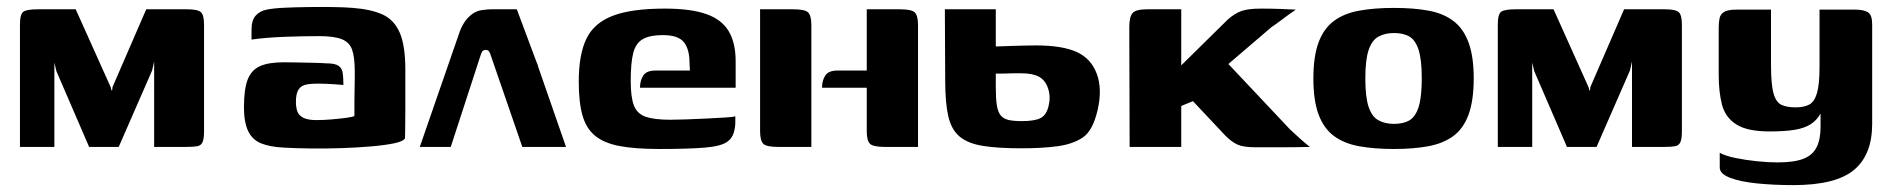

<svg xmlns="http://www.w3.org/2000/svg" viewBox="-20 -427 5494 558"><path d="M38 0V-355Q38 -386 48 -393Q58 -400 91 -400H200L302 -173L304 -164L306 -165L307 -174L405 -400H523Q555 -400 564 -391.5Q573 -383 573 -355V-45Q573 -23 568.5 -13.5Q564 -4 553 -2Q542 0 520 0H428V-248L422 -222L325 0H239L144 -220L138 -245V0Z M978 -180Q968 -181 954 -182Q940 -183 926.5 -183.5Q913 -184 902 -184Q883 -184 869 -181Q855 -178 847.5 -166.5Q840 -155 840 -131Q840 -114 844.5 -102.5Q849 -91 862 -84.5Q875 -78 900 -78Q920 -78 943.5 -80Q967 -82 986 -84.5Q1005 -87 1010 -90Q1010 -108 1010 -128.5Q1010 -149 1010.5 -167.5Q1011 -186 1011 -199.5Q1011 -213 1011 -219Q1011 -260 1003.5 -282Q996 -304 973.5 -313Q951 -322 908 -322Q884 -322 858.5 -321.5Q833 -321 806.5 -320Q780 -319 756 -317Q732 -315 711 -312V-341Q711 -368 723 -381.5Q735 -395 755 -399Q774 -403 806 -404.5Q838 -406 876 -406.5Q914 -407 948.5 -406.5Q983 -406 1006 -404Q1058 -400 1091.5 -385Q1125 -370 1141.5 -332.5Q1158 -295 1158 -225Q1158 -149 1158 -107.5Q1158 -66 1157.5 -48Q1157 -30 1157 -25Q1152 -16 1125.5 -10.5Q1099 -5 1058.5 -1.5Q1018 2 972.5 3.5Q927 5 883 4.5Q839 4 805 2Q764 0 738.5 -10.5Q713 -21 701 -46.5Q689 -72 689 -115Q689 -167 699.5 -195Q710 -223 735 -234.5Q760 -246 805 -246Q820 -246 844 -245.5Q868 -245 891 -244.5Q914 -244 927 -243Q953 -243 963.5 -236Q974 -229 976 -215Q978 -201 978 -180Z M1543 -236 1625 0H1498L1407 -264Q1405 -271 1402 -276.5Q1399 -282 1392 -282Q1384 -282 1381 -276.5Q1378 -271 1376 -264L1290 0H1200L1314 -329Q1325 -363 1347 -382Q1362 -395 1379.5 -397.5Q1397 -400 1408 -400H1482L1538 -250L1544 -235Z M1896 6Q1826 6 1781 -2.5Q1736 -11 1710 -32Q1684 -53 1673 -91Q1662 -129 1662 -190Q1662 -268 1684 -314Q1706 -360 1760.5 -381Q1815 -402 1912 -402Q1988 -402 2033 -386Q2078 -370 2098 -336Q2118 -302 2118 -249V-172H1840Q1840 -193 1849.5 -207.5Q1859 -222 1885 -222H1985L1984 -243Q1984 -284 1967.5 -304.5Q1951 -325 1906 -325Q1869 -325 1848.5 -313.5Q1828 -302 1820.5 -273.5Q1813 -245 1813 -192Q1813 -144 1822.5 -120Q1832 -96 1857 -87.5Q1882 -79 1928 -79Q1945 -79 1974 -80Q2003 -81 2033.5 -82.5Q2064 -84 2087.5 -85.5Q2111 -87 2117 -89V-71Q2117 -57 2112.5 -41.5Q2108 -26 2095 -16Q2077 -2 2028.5 2Q1980 6 1896 6Z M2499 -172H2369Q2369 -193 2378.5 -207.5Q2388 -222 2414 -222H2499V-400H2595Q2630 -400 2639 -390.5Q2648 -381 2648 -354V0H2552Q2517 0 2508 -9.5Q2499 -19 2499 -46ZM2189 -400H2285Q2320 -400 2329 -390.5Q2338 -381 2338 -354V0H2242Q2207 0 2198 -9.5Q2189 -19 2189 -46Z M2948 4Q2880 4 2836.5 -3Q2793 -10 2769 -30Q2745 -50 2736 -89Q2727 -128 2727 -193L2726 -400H2874V-292Q2879 -292 2891.5 -292.5Q2904 -293 2920.5 -293.5Q2937 -294 2955.5 -294.5Q2974 -295 2990 -295Q3067 -295 3109 -276Q3151 -257 3167.5 -212.5Q3184 -168 3170 -107.5Q3156 -47 3127 -27.5Q3098 -8 3053.5 -2Q3009 4 2948 4ZM2950 -75Q2986 -75 3003.5 -83.5Q3021 -92 3027.5 -119Q3034 -146 3026 -170Q3018 -194 2999.5 -204Q2981 -214 2948 -214Q2940 -214 2929 -214Q2918 -214 2907 -213.5Q2896 -213 2887.5 -213Q2879 -213 2874 -213V-173Q2874 -141 2877 -121.5Q2880 -102 2888 -92Q2896 -82 2910.5 -78.5Q2925 -75 2950 -75Z M3263 0 3262 -348Q3262 -378 3271.5 -389Q3281 -400 3314 -400H3413V-237L3548 -370Q3567 -387 3586.5 -394.5Q3606 -402 3646 -402Q3676 -402 3700.5 -401Q3725 -400 3746 -399Q3741 -396 3728 -386.5Q3715 -377 3701 -366.5Q3687 -356 3675 -348L3550 -241L3729 -51Q3744 -37 3759 -23.5Q3774 -10 3787 0Q3745 1 3703.5 1Q3662 1 3628 1Q3593 1 3576 -7Q3559 -15 3542 -32L3447 -133L3413 -119V0Z M4031 6Q3974 6 3930 -2Q3886 -10 3856.5 -32Q3827 -54 3812 -94.5Q3797 -135 3797 -199Q3797 -263 3812 -303.5Q3827 -344 3856.5 -366Q3886 -388 3930 -396Q3974 -404 4031 -404Q4089 -404 4132 -396Q4175 -388 4204 -366Q4233 -344 4248 -303.5Q4263 -263 4263 -199Q4263 -135 4248 -94Q4233 -53 4203.5 -31.5Q4174 -10 4131 -2Q4088 6 4031 6ZM4031 -67Q4059 -67 4076.5 -77.5Q4094 -88 4103 -116.5Q4112 -145 4112 -199Q4112 -253 4103 -281.5Q4094 -310 4076.5 -320.5Q4059 -331 4031 -331Q4005 -331 3986 -320.5Q3967 -310 3957.5 -281.5Q3948 -253 3948 -199Q3948 -145 3957.5 -116.5Q3967 -88 3986 -77.5Q4005 -67 4031 -67Z M4333 0V-355Q4333 -386 4343 -393Q4353 -400 4386 -400H4495L4597 -173L4599 -164L4601 -165L4602 -174L4700 -400H4818Q4850 -400 4859 -391.5Q4868 -383 4868 -355V-45Q4868 -23 4863.5 -13.5Q4859 -4 4848 -2Q4837 0 4815 0H4723V-248L4717 -222L4620 0H4534L4439 -220L4433 -245V0Z M5192 111Q5135 111 5086 106Q5037 101 5007.5 89.5Q4978 78 4978 60V17Q4994 26 5023 32Q5052 38 5085 41.5Q5118 45 5146 45Q5194 45 5221 34.5Q5248 24 5259.5 1Q5271 -22 5271 -58V-97Q5260 -77 5241.5 -65.5Q5223 -54 5194.5 -49.5Q5166 -45 5123 -45Q5058 -45 5026 -65.5Q4994 -86 4984.5 -123Q4975 -160 4975 -209V-347Q4975 -362 4977.5 -374Q4980 -386 4991 -392.5Q5002 -399 5026 -399H5127Q5127 -373 5127 -354Q5127 -335 5127 -318.5Q5127 -302 5127 -283Q5127 -264 5127 -238Q5127 -181 5134.5 -155Q5142 -129 5158 -122Q5174 -115 5198 -115Q5223 -115 5238 -123Q5253 -131 5260.5 -156Q5268 -181 5268 -233V-399H5372Q5396 -399 5408.5 -391.5Q5421 -384 5421 -356V-67Q5421 23 5368 67Q5315 111 5192 111Z"/></svg>

Font: r_Genos
Style: Bold
Weight: 700
Designer: Robert E. Leuschke
Foundry: Robert E. Leuschke
Version: Version 2.000;June 29, 2024;FontCreator 14.0.0.2814 32-bit